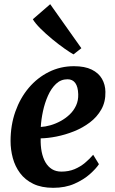

<svg xmlns="http://www.w3.org/2000/svg" viewBox="-20 -887 550 918"><path d="M453 -102Q439.5 -81 409.8 -54.5Q380 -28 336 -8.5Q292 11 234.5 11Q178.5 11 139.2 -8Q100 -27 76 -59.2Q52 -91.5 41.2 -131.5Q30.5 -171.5 30.5 -212.5Q30.5 -288.5 53.5 -353.5Q76.5 -418.5 117.5 -467Q158.5 -515.5 213.8 -543Q269 -570.5 333.5 -570.5Q385.5 -570.5 418.5 -554.2Q451.5 -538 467.5 -510.2Q483.5 -482.5 484 -448Q485 -400 464.5 -363.8Q444 -327.5 409.5 -301.5Q375 -275.5 333.5 -259Q292 -242.5 250.2 -234.2Q208.5 -226 174.5 -225.5Q173.5 -190.5 179.2 -161.5Q185 -132.5 197.2 -111.2Q209.5 -90 228.5 -78.2Q247.5 -66.5 273.5 -66.5Q308.5 -66.5 336.5 -78.2Q364.5 -90 386.5 -108.5Q408.5 -127 425.5 -147ZM303 -508Q271 -508 248 -486.2Q225 -464.5 209.5 -429.8Q194 -395 185.5 -355.5Q177 -316 175 -280Q196 -281 220.8 -288Q245.5 -295 269.5 -308Q293.5 -321 313 -339.5Q332.5 -358 343.8 -382.5Q355 -407 354 -436.5Q353 -472 340 -490Q327 -508 303 -508ZM331.5 -627Q316.5 -635 288.8 -654.5Q261 -674 230 -699.5Q199 -725 173.5 -750.5Q148 -776 137 -795L220 -867L369 -656.5Z"/></svg>

Font: Merriweather Light 18pt
Style: Bold Italic
Weight: 700
Italic angle: -7.8°
Version: Version 2.101